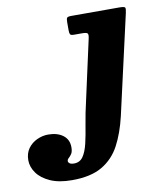

<svg xmlns="http://www.w3.org/2000/svg" viewBox="-328 -592 808 925"><g transform="rotate(-10 76.0 -130.0)"><path d="M344.5 -488 234.5 -3Q216 76.5 184.8 135.5Q153.5 194.5 98 227.2Q42.5 260 -49.5 260Q-113.5 260 -156 241Q-198.5 222 -220 192Q-241.5 162 -241.5 129Q-241.5 95.5 -224.8 72Q-208 48.5 -181.2 36Q-154.5 23.5 -126 23.5Q-81.5 23.5 -53.8 44.2Q-26 65 -26 103Q-26 124.5 -33.2 135.2Q-40.5 146 -47.8 152.2Q-55 158.5 -55 166.5Q-55 172.5 -48.2 177.5Q-41.5 182.5 -26.5 182.5Q2 182.5 17.8 159.5Q33.5 136.5 42.8 96.8Q52 57 60.2 5.5Q68.5 -46 82 -103.5L147 -398.5Q151 -416.5 146.8 -422.5Q142.5 -428.5 119 -428.5H80Q65 -428.5 61.8 -434.2Q58.5 -440 58.5 -454V-493.5Q58.5 -510.5 62.5 -515.2Q66.5 -520 83 -520H317.5Q344 -520 346.5 -513.8Q349 -507.5 344.5 -488Z"/></g></svg>

Font: Besley* Heavy
Style: Italic
Weight: 800
Italic angle: -13°
Designer: Owen Earl
Foundry: indestructible type*
Version: Version 3.000; ttfautohint (v1.8.3)